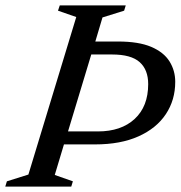

<svg xmlns="http://www.w3.org/2000/svg" viewBox="-40 -690 668 710"><path d="M242 -627 174.5 -650.5 181 -670H425L419 -650.5L339 -625.5L312.5 -536.5H396.5Q472.5 -536.5 519 -516.8Q565.5 -497 586.8 -463Q608 -429 608 -387.5Q608 -320 573.2 -267.8Q538.5 -215.5 472.2 -185.8Q406 -156 311.5 -156H196.5L162.5 -43L229.5 -19.5L223.5 0H-20.5L-14.5 -19.5L65 -44.5ZM322 -204Q408 -204 458 -250.2Q508 -296.5 508 -379Q508 -432 476.5 -460.2Q445 -488.5 374.5 -488.5H297.5L211.5 -204Z"/></svg>

Font: Newsreader Text Medium
Style: Italic
Weight: 500
Italic angle: -17°
Designer: Hugues Gentile
Foundry: Production Type
Version: Version 1.001